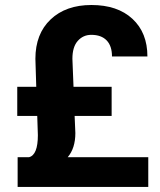

<svg xmlns="http://www.w3.org/2000/svg" viewBox="-20 -740 634 760"><path d="M275.4 -281.2 278.3 -213.4Q278.3 -153.3 248 -117.7H566.9V0H49.8V-117.7H94.7Q129.9 -126.5 129.9 -205.1L127.4 -281.2H48.3V-396.5H123.5L120.1 -507.3Q120.1 -606 180.4 -663.1Q240.7 -720.2 341.8 -720.2Q445.3 -720.2 504.4 -665.3Q563.5 -610.4 563.5 -516.6H423.3Q423.3 -558.1 402.1 -580.1Q380.9 -602.1 341.3 -602.1Q309.1 -602.1 287.8 -578.1Q266.6 -554.2 266.6 -507.3L271 -396.5H421.9V-281.2Z"/></svg>

Font: RobotoDraft
Style: Bold
Weight: 700
Version: Version 2.001150; 2014